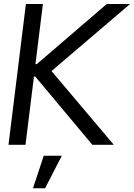

<svg xmlns="http://www.w3.org/2000/svg" viewBox="-20 -748 692 992"><path d="M23.9 0H111.8L155.3 -352.1L162.1 -352.5L457 0H567.9L246.1 -380.9L652.3 -727.5H531.7L169.9 -416.5H163.1L201.7 -727.5H113.8ZM150.4 224.6H212.9L299.3 56.6H206.1Z"/></svg>

Font: Guggenheim Sans Display
Style: Italic
Weight: 400
Italic angle: -7°
Designer: Modified by Tom Baber under direction of Pentagram Design 2023
Foundry: rsms
Version: Version 1.001;Glyphs 3.1.2 (3151)